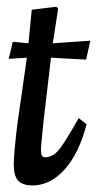

<svg xmlns="http://www.w3.org/2000/svg" viewBox="-20 -548 302 579"><path d="M116.2 -73.7Q138.7 -73.7 157.2 -95.7Q175.3 -117.2 217.3 -191.9L241.2 -173.3Q218.3 -85.9 175.8 -38.1Q132.3 11.2 78.1 11.2Q47.4 11.2 34.2 -3.9Q21.5 -18.6 21.5 -50.3Q21.5 -83.5 32.2 -172.9L61 -374L6.3 -370.6L18.6 -421.9L65.9 -417.5L75.7 -518.6L149.9 -527.8L155.3 -521.5L139.2 -417.5L252.4 -425.3L239.7 -368.2L133.8 -374L112.3 -191.4Q103.5 -109.4 103.5 -96.2Q103.5 -84 106.4 -78.6Q109.4 -73.7 116.2 -73.7Z"/></svg>

Font: Neuton Cursive
Style: Regular
Weight: 500
Designer: Brian M Zick
Version: Version 1.43